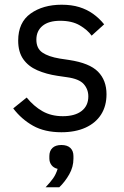

<svg xmlns="http://www.w3.org/2000/svg" viewBox="-20 -548 527 813"><path d="M240 12Q169 12 120 -15.5Q71 -43 36 -89L93 -135Q123 -98 160 -77Q197 -56 246 -56Q297 -56 325.5 -78Q354 -100 354 -140Q354 -170 334.5 -192Q315 -214 264 -221L223 -227Q176 -234 138 -250.5Q100 -267 78.5 -297.5Q57 -328 57 -376Q57 -453 109.5 -490.5Q162 -528 241 -528Q283 -528 315.5 -518Q348 -508 374 -489.5Q400 -471 421 -445L368 -397Q351 -421 318 -440.5Q285 -460 235 -460Q186 -460 160 -438.5Q134 -417 134 -380Q134 -343 159.5 -325.5Q185 -308 233 -300L273 -294Q359 -281 395 -244.5Q431 -208 431 -149Q431 -99 408 -63Q385 -27 342 -7.5Q299 12 240 12ZM240 66Q265 66 278 78.5Q291 91 291 113V124Q291 159 273 190.5Q255 222 231 245H173Q193 224 205 207Q217 190 224 167Q207 163 198 151Q189 139 189 123V113Q189 91 202 78.5Q215 66 240 66Z"/></svg>

Font: IBM Plex Sans
Style: Regular
Weight: 400
Designer: Mike Abbink, Paul van der Laan, Pieter van Rosmalen
Foundry: Bold Monday
Version: Version 3.201